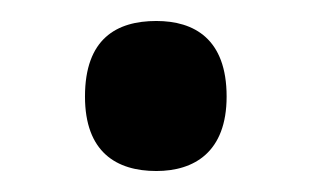

<svg xmlns="http://www.w3.org/2000/svg" viewBox="-20 -156 297 183"><path d="M129 7C165 7 196 -11 196 -64C196 -119 165 -136 129 -136C91 -136 61 -119 61 -64C61 -11 91 7 129 7Z"/></svg>

Font: Noto Serif Malayalam Medium
Style: Regular
Weight: 500
Designer: Indian type Foundry, Jelle Bosma, Monotype Design Team
Foundry: Monotype Imaging Inc.
Version: Version 2.104